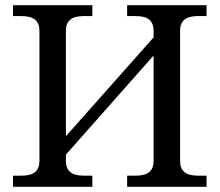

<svg xmlns="http://www.w3.org/2000/svg" viewBox="-20 -720 846 740"><path d="M234 -101V-124L572 -506V-101C572 -61 551 -43 503 -43H470V0H776V-43H743C695 -43 674 -61 674 -101V-600C674 -640 695 -658 743 -658H776V-700H470V-658H503C551 -658 572 -640 572 -600V-576L234 -195V-600C234 -640 255 -658 303 -658H336V-700H30V-658H63C111 -658 132 -640 132 -600V-101C132 -61 111 -43 63 -43H30V0H336V-43H303C255 -43 234 -61 234 -101Z"/></svg>

Font: LT Superior Serif Medium
Style: Regular
Weight: 500
Designer: Daniel Lyons
Foundry: LyonsType
Version: Version 2.120;FEAKit 1.0